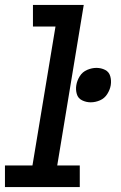

<svg xmlns="http://www.w3.org/2000/svg" viewBox="-37 -755 489 775"><path d="M-17 0H285V-87H194L301 -735H96V-648H187L94 -87H-17ZM329 -342Q348 -342 366.5 -350Q385 -358 396 -375.5Q407 -393 410 -411Q413 -430 408 -447.5Q403 -465 387 -473Q371 -481 352 -481Q334 -481 315 -473Q296 -465 285 -447.5Q274 -430 271 -411Q268 -393 273 -375.5Q278 -358 294.5 -350Q311 -342 329 -342Z"/></svg>

Font: Iosevka Sparkle Medium Oblique
Style: Regular
Weight: 500
Italic angle: -9°
Designer: Belleve Invis
Foundry: Belleve Invis
Version: Version 4.5.0; ttfautohint (v1.8.3)